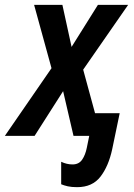

<svg xmlns="http://www.w3.org/2000/svg" viewBox="-67 -562 556 794"><path d="M252 212Q229 212 213.5 208.5Q198 205 186 200V107Q209 118 233 118Q259 118 272.5 98.5Q286 79 292 49L302 0H237L194 -185L76 0H-47L146 -280L74 -542H191L229 -368L338 -542H463L277 -274L326 -94H428L397 55Q382 125 348.5 168.5Q315 212 252 212Z"/></svg>

Font: Noto Sans Condensed SemiBold
Style: Italic
Weight: 600
Width: 3
Italic angle: -12°
Designer: Monotype Design Team
Foundry: Monotype Imaging Inc.
Version: Version 2.013; ttfautohint (v1.8.4.7-5d5b)